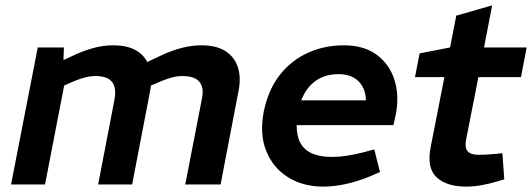

<svg xmlns="http://www.w3.org/2000/svg" viewBox="-20 -684 1973 712"><path d="M21 0 120 -508H217L214 -425L180 -445L243 -474Q284 -494 323 -505Q362 -516 398 -516Q457 -516 490.5 -493.5Q524 -471 535 -432Q546 -393 536 -343L470 0H344L404 -312Q413 -357 396 -379.5Q379 -402 334 -402Q315 -402 296 -397Q277 -392 257 -384L218 -367L147 0ZM667 0 729 -319Q737 -359 719.5 -380.5Q702 -402 656 -402Q637 -402 618.5 -397Q600 -392 580 -384L531 -363L507 -445L579 -479Q617 -497 654.5 -506.5Q692 -516 726 -516Q784 -516 817.5 -493.5Q851 -471 862.5 -433.5Q874 -396 865 -349L798 0Z M1178 8Q1104 8 1048.5 -26.5Q993 -61 967.5 -123.5Q942 -186 958 -270Q975 -352 1018 -406.5Q1061 -461 1122.5 -488.5Q1184 -516 1255 -516Q1330 -516 1377.5 -480.5Q1425 -445 1443 -387Q1461 -329 1448 -261L1439 -220H1080Q1080 -178 1095 -152Q1110 -126 1139.5 -114Q1169 -102 1211 -102Q1237 -102 1266.5 -106.5Q1296 -111 1327 -119L1368 -130L1389 -46L1352 -30Q1306 -11 1262 -1.5Q1218 8 1178 8ZM1097 -312H1337Q1336 -356 1309.5 -382.5Q1283 -409 1235 -409Q1186 -409 1151 -384.5Q1116 -360 1097 -312Z M1709 8Q1636 8 1599 -26.5Q1562 -61 1577 -138L1628 -398H1519L1536 -486L1649 -508L1672 -626L1805 -664L1775 -508H1933L1912 -398H1754L1708 -164Q1703 -137 1714 -123.5Q1725 -110 1754 -110Q1778 -110 1794 -111.5Q1810 -113 1826 -114L1843 -116L1850 -19L1823 -11Q1793 -2 1764.5 3Q1736 8 1709 8Z"/></svg>

Font: REM Medium Medium
Style: Italic
Weight: 500
Italic angle: -11°
Version: Version 1.005;gftools[0.9.28]